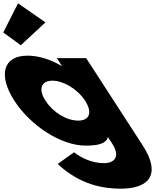

<svg xmlns="http://www.w3.org/2000/svg" viewBox="-182 -864 943 1159"><path d="M166.1 126C301.1 251 439.6 275 546.6 275C721.6 275 791 186 679.6 14L338.2 -513H161.2L191 -467H188C120.8 -506 51.5 -528 -16.5 -528C-166.5 -528 -192.5 -406 -95.3 -256C1.8 -106 185.2 15 335.2 15C405.2 15 458.7 5 469.5 -37L494.2 1C553.1 92 495.9 121 446.9 121C369.9 121 304.2 86 265.1 55ZM92.7 -256C46.7 -327 67.3 -377 134.3 -377C200.3 -377 285.7 -327 331.7 -256C377 -186 359.4 -136 290.4 -136C218.4 -136 138 -186 92.7 -256ZM-162.2 -668 -56.3 -591 92.3 -729 -73.2 -844Z"/></svg>

Font: Hussar
Style: BdOpOblSeven
Weight: 700
Foundry: Cannot Into Space Fonts
Version: Version 2.00